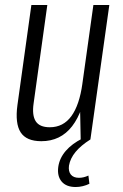

<svg xmlns="http://www.w3.org/2000/svg" viewBox="-20 -560 494 771"><path d="M115 -145Q108 -97 123.5 -73Q139 -49 180 -49Q234 -49 266.5 -93.5Q299 -138 311 -225L340 -290L332 -231Q316 -113 269.5 -53Q223 7 146 7Q86 7 63 -28.5Q40 -64 50 -138L106 -540H170ZM343 0H304L301 -154L355 -540H419ZM284 191Q246 191 227.5 169Q209 147 214 110Q219 75 244 46Q269 17 311 -4L343 0Q305 24 283.5 50Q262 76 257 105Q254 128 264.5 141Q275 154 297 154Q316 154 335 145L339 178Q327 184 312.5 187.5Q298 191 284 191Z"/></svg>

Font: Pathway Extreme Condensed ExtraLight
Style: Italic
Weight: 250
Width: 3
Italic angle: -8°
Version: Version 1.001;gftools[0.9.26]